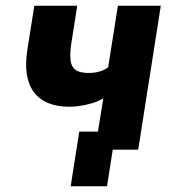

<svg xmlns="http://www.w3.org/2000/svg" viewBox="-20 -523 612 671"><path d="M354 128H227L257 -63H449L440 0H374ZM312 0 341 -179Q317 -165 283.5 -157.5Q250 -150 222 -150Q137 -150 98.5 -201Q60 -252 76 -352L100 -503H250L229 -370Q224 -336 226.5 -313Q229 -290 243.5 -279Q258 -268 291 -268Q310 -268 327.5 -273Q345 -278 358 -288L392 -503H542L463 0Z"/></svg>

Font: Nunito Sans 7pt Condensed ExtraBold
Style: Italic
Weight: 800
Width: 3
Italic angle: -9°
Designer: Vernon Adams
Foundry: Vernon Adams
Version: Version 3.101;gftools[0.9.27]